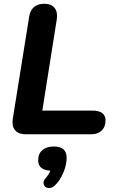

<svg xmlns="http://www.w3.org/2000/svg" viewBox="-20 -698 609 998"><path d="M46.5 -80.4 131.3 -609.6Q136.1 -643.7 156.2 -661Q176.4 -678.4 210.3 -678.4Q246.6 -678.4 263.8 -656.7Q280.9 -635.1 275.1 -597.3L200 -123.1H462.2Q493.9 -123.1 511.2 -110.1Q528.6 -97.1 528.6 -73.4Q528.6 -38.7 508.5 -19.4Q488.5 0 454.2 0H114.7Q76.2 0 58.5 -21.1Q40.7 -42.1 46.5 -80.4ZM219.4 225.4Q231.6 212.3 238.3 197.4Q245 182.5 247.2 165.7L247.4 189.1Q213.7 189.1 196.1 175.5Q178.5 161.9 178.5 135.5Q178.5 100.4 200.5 82Q222.6 63.5 260.3 63.5Q292.9 63.5 309.6 78.1Q326.4 92.7 326.4 122Q326.4 159 309.2 199.7Q291.9 240.5 265.1 266.1Q248.1 282.1 230.1 279Q212 275.9 207.1 259.5Q202.2 243.1 219.4 225.4Z"/></svg>

Font: SN Pro Thin
Style: Italic
Weight: 200
Italic angle: -9°
Designer: Tobias Whetton
Foundry: Supernotes
Version: Version 1.003;Glyphs 3.3 (3324)